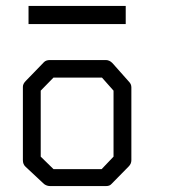

<svg xmlns="http://www.w3.org/2000/svg" viewBox="-20 -679 580 646"><path d="M76 -659H403V-598H76ZM117 -374V-152L160 -110H322L362 -152V-374L323 -418H160ZM67 -407 128 -470Q135 -477 148 -477H336Q348 -477 358 -467L414 -404Q422 -396 422 -385V-140Q422 -128 413 -119L355 -60Q349 -53 337.5 -53H334H148Q137.5 -53 128 -60L66 -118Q57 -126 57 -140V-387Q57 -397 67 -407Z"/></svg>

Font: IBM 3270
Style: Regular
Weight: 400
Monospace: yes
Version: Version 2.3.1